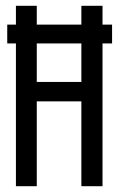

<svg xmlns="http://www.w3.org/2000/svg" viewBox="-20 -643 415 663"><path d="M35 0V-493H5V-558H35V-623H107V-558H261V-623H334V-558H367V-493H334V0H261V-293H107V0ZM107 -360H261V-493H107Z"/></svg>

Font: Inconsolata Condensed Medium
Style: Regular
Weight: 500
Width: 3
Monospace: yes
Designer: Raph Levien, Cyreal, Brenton Simpson
Foundry: Raph Levien, Cyreal, Google
Version: Version 3.100; ttfautohint (v1.8.4.7-5d5b)